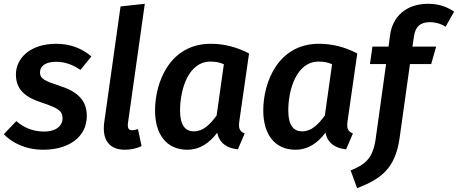

<svg xmlns="http://www.w3.org/2000/svg" viewBox="-30 -775 2416 1013"><path d="M267 -544C125 -544 54 -464 54 -383C54 -307 96 -264 192 -233C276 -205 300 -191 300 -149C300 -117 273 -81 201 -81C141 -81 93 -104 56 -136L-10 -67C33 -22 105 15 198 15C338 15 428 -56 428 -163C428 -246 379 -292 285 -322C208 -347 181 -359 181 -393C181 -428 212 -449 267 -449C311 -449 355 -434 394 -406L452 -477C405 -518 343 -544 267 -544Z M734 -755 606 -741 520 -130C507 -34 549 15 629 15C658 15 689 9 717 -4L698 -94C688 -91 678 -88 668 -88C649 -88 642 -98 645 -125Z M1082 -544C866 -544 788 -341 788 -192C788 -67 848 15 958 15C1025 15 1077 -22 1116 -75C1128 -18 1169 7 1225 13L1261 -71C1231 -83 1228 -102 1233 -138L1284 -493C1219 -527 1152 -544 1082 -544ZM1080 -450C1109 -450 1128 -446 1151 -436L1113 -166C1077 -116 1041 -82 993 -82C949 -82 920 -112 920 -192C920 -302 963 -450 1080 -450Z M1653 -544C1437 -544 1359 -341 1359 -192C1359 -67 1419 15 1529 15C1596 15 1648 -22 1687 -75C1699 -18 1740 7 1796 13L1832 -71C1802 -83 1799 -102 1804 -138L1855 -493C1790 -527 1723 -544 1653 -544ZM1651 -450C1680 -450 1699 -446 1722 -436L1684 -166C1648 -116 1612 -82 1564 -82C1520 -82 1491 -112 1491 -192C1491 -302 1534 -450 1651 -450Z M2238 -658C2261 -658 2291 -653 2321 -634L2366 -714C2329 -738 2287 -755 2229 -755C2111 -755 2041 -686 2028 -590L2020 -529H1935L1922 -437H2007L1952 -42C1937 63 1895 94 1820 124L1854 218C1977 170 2055 117 2078 -45L2133 -437H2245L2271 -529H2146L2154 -582C2161 -633 2186 -658 2238 -658Z"/></svg>

Font: Fira Sans Medium
Style: Italic
Weight: 500
Italic angle: -8°
Designer: bBox Type GmbH & Carrois Corporate GbR & Edenspiekermann AG
Foundry: bBox Type GmbH & Carrois Corporate GbR & Edenspiekermann AG
Version: Version 4.301;PS 004.301;hotconv 1.0.88;makeotf.lib2.5.64775